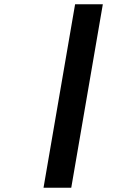

<svg xmlns="http://www.w3.org/2000/svg" viewBox="-20 -770 658 900"><path d="M184 110 332 -750H462L314 110Z"/></svg>

Font: Hermit
Style: Bold Italic
Weight: 700
Italic angle: -10°
Designer: Pablo Caro
Version: Version 2.000;PS 002.000;hotconv 1.0.88;makeotf.lib2.5.64775